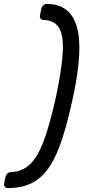

<svg xmlns="http://www.w3.org/2000/svg" viewBox="-90 -796 447 975"><path d="M-50 159Q-60 159 -65.5 152Q-71 145 -69 136L-62 101Q-59 91 -51.5 84.5Q-44 78 -36 78Q20 77 60.5 40Q101 3 132.5 -81.5Q164 -166 195 -308Q225 -450 229 -534.5Q233 -619 208.5 -656.5Q184 -694 128 -695Q121 -695 116 -701.5Q111 -708 113 -718L120 -753Q122 -762 130 -769Q138 -776 148 -776Q264 -776 299 -664.5Q334 -553 282 -308Q256 -186 228 -97.5Q200 -9 163 48Q126 105 74.5 132Q23 159 -50 159Z"/></svg>

Font: Lubike
Style: Italic
Weight: 400
Italic angle: -12°
Foundry: Honoka55
Version: Version 1.000;July 22, 2022;FontCreator 14.0.0.2862 64-bit